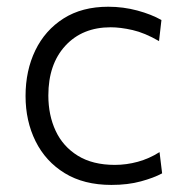

<svg xmlns="http://www.w3.org/2000/svg" viewBox="-20 -526 537 556"><path d="M302.5 9.5Q223 9.5 167.5 -24.5Q112 -58.5 83 -117Q54 -175.5 54 -248Q54 -321.5 82.2 -380Q110.5 -438.5 164 -472.5Q217.5 -506.5 293.5 -506.5Q337 -506.5 377.8 -495.5Q418.5 -484.5 447.5 -468L440.5 -407Q399 -431 363.8 -439Q328.5 -447 300.5 -447Q218.5 -447 169.2 -393.5Q120 -340 120 -249.5Q120 -192.5 141.2 -147Q162.5 -101.5 205.5 -75Q248.5 -48.5 312.5 -48.5Q346 -48.5 379 -57.5Q412 -66.5 442 -85.5L449.5 -24Q425.5 -11 388 -0.8Q350.5 9.5 302.5 9.5Z"/></svg>

Font: Heraclito Light
Style: Regular
Weight: 300
Designer: Kostas Bartsokas (font) & Cristiano Sobral (main changes)
Foundry: Kostas Bartsokas (font) & Cristiano Sobral (main changes)
Version: Version 1.00;July 8, 2020;FontCreator 13.0.0.2655 64-bit